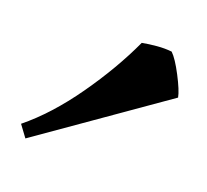

<svg xmlns="http://www.w3.org/2000/svg" viewBox="-43 -775 286 265"><g transform="rotate(15 100.0 -643.0)"><path d="M132 -727Q142 -728 153.5 -728Q165 -728 175 -726Q182 -718 190.5 -697.5Q199 -677 200 -667L11 -558L0 -576Q37 -601 72.5 -643Q108 -685 132 -727Z"/></g></svg>

Font: Almendra SC
Style: Regular
Weight: 400
Designer: Ana Sanfelippo
Foundry: Ana Sanfelippo
Version: Version 1.003